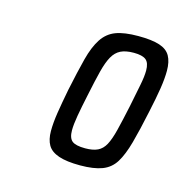

<svg xmlns="http://www.w3.org/2000/svg" viewBox="-58 -752 396 410"><g transform="rotate(15 139.5 -546.5)"><path d="M152 -397Q122 -397 104.5 -403Q87 -409 80 -421Q73 -433 73 -452Q73 -470 76.5 -492.5Q80 -515 86 -546Q95 -589 102.5 -618Q110 -647 121.5 -664.5Q133 -682 151.5 -689Q170 -696 201 -696Q231 -696 248 -690.5Q265 -685 272 -672.5Q279 -660 279 -640Q279 -623 275.5 -600.5Q272 -578 265 -546Q256 -503 248 -474Q240 -445 229.5 -428Q219 -411 200.5 -404Q182 -397 152 -397ZM153 -435Q170 -435 180.5 -440Q191 -445 197.5 -457Q204 -469 209.5 -491Q215 -513 222 -546Q228 -576 232 -596Q236 -616 236 -629Q236 -646 228 -652.5Q220 -659 201 -659Q183 -659 172 -653.5Q161 -648 154 -635.5Q147 -623 141.5 -601.5Q136 -580 129 -546Q123 -518 119.5 -498Q116 -478 116 -465Q116 -448 124 -441.5Q132 -435 153 -435Z"/></g></svg>

Font: Saira ExtraCondensed Light
Style: Italic
Weight: 300
Width: 2
Italic angle: -12°
Designer: Hector Gatti with collaboration of the Omnibus-Type team
Foundry: Omnibus-Type
Version: Version 1.101